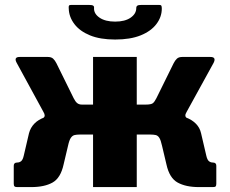

<svg xmlns="http://www.w3.org/2000/svg" viewBox="-20 -762 937 782"><path d="M50 0Q42 0 39 -3Q36 -6 36 -14V-87Q36 -100 50 -100Q59 -100 66 -105.5Q73 -111 77 -129L98 -219Q104 -242 120 -258.5Q136 -275 161.5 -284Q187 -293 220 -296L294 -336H359V-530H537V-336H603L677 -296Q711 -293 736 -284Q761 -275 777.5 -258.5Q794 -242 799 -219L820 -129Q824 -111 831 -105.5Q838 -100 847 -100Q861 -100 861 -87V-14Q861 -6 858.5 -3Q856 0 847 0H790Q737 0 703.5 -18.5Q670 -37 658 -92L640 -168Q635 -191 629 -200.5Q623 -210 614 -212Q605 -214 592 -214H537V0H359V-214H305Q293 -214 284 -212Q275 -210 268.5 -200.5Q262 -191 257 -168L239 -92Q227 -37 194 -18.5Q161 0 107 0ZM314 -265 155 -281Q162 -285 162 -291.5Q162 -298 157 -306L48 -506Q35 -530 60 -530H175Q189 -530 196.5 -523Q204 -516 210 -504L280 -362Q287 -348 294.5 -342Q302 -336 314 -336ZM573 -265V-336Q596 -336 603 -342Q610 -348 617 -362L687 -504Q693 -516 700.5 -523Q708 -530 722 -530H837Q862 -530 850 -506L740 -306Q729 -288 742 -281ZM449 -601Q388 -601 346.5 -618Q305 -635 283 -664Q261 -693 260 -727Q259 -736 261 -739Q263 -742 270 -742H341Q355 -742 359.5 -739Q364 -736 363 -729Q362 -706 385.5 -690Q409 -674 449 -674ZM449 -601V-674Q489 -674 512 -690Q535 -706 535 -729Q535 -736 539.5 -739Q544 -742 557 -742H628Q635 -742 637 -739Q639 -736 639 -727Q639 -693 617 -664Q595 -635 553 -618Q511 -601 449 -601Z"/></svg>

Font: Libre Franklin ExtraBold
Style: Regular
Weight: 800
Designer: Pablo Impallari, Rodrigo Fuenzalida, Nhung Nguyen
Foundry: Impallari Type
Version: Version 3.000